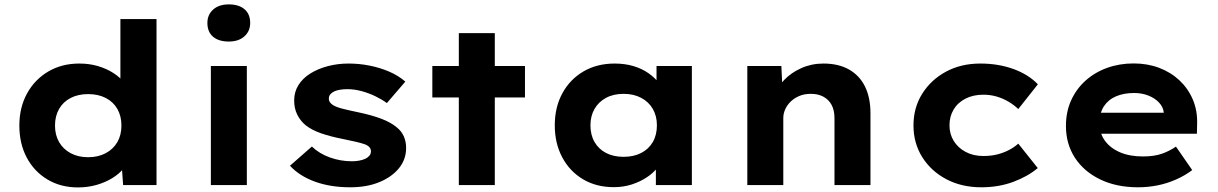

<svg xmlns="http://www.w3.org/2000/svg" viewBox="-20 -825 5430 856"><path d="M328.1 10.6Q250.5 10.6 191.4 -24.9Q132.2 -60.4 99.2 -122.5Q66.3 -184.6 66.3 -265.3Q66.3 -345.4 100.3 -407.8Q134.4 -470.2 194.9 -506Q255.4 -541.7 333.6 -541.7Q377.8 -541.7 416.1 -530.5Q454.5 -519.2 484.7 -500Q514.9 -480.8 533.4 -456.4Q552 -432.1 555.5 -406.5L516.8 -397.6V-740H677.8V0H528.9L519.7 -129L551.8 -120.8Q548.9 -95.7 529.8 -72.5Q510.8 -49.4 480.3 -30.7Q449.9 -12 410.8 -0.7Q371.6 10.6 328.1 10.6ZM373 -124.1Q417.7 -124.1 451.3 -142Q484.9 -160 503.2 -191.5Q521.4 -223.1 521.4 -265.3Q521.4 -307.5 503.2 -339.4Q484.9 -371.2 451.3 -388.3Q417.7 -405.5 373 -405.5Q328.4 -405.5 295.1 -388.3Q261.7 -371.2 243.5 -339.4Q225.2 -307.5 225.2 -265.3Q225.2 -223.1 243.5 -191.5Q261.7 -160 295.1 -142Q328.4 -124.1 373 -124.1Z M920.1 0V-530.7H1080.5V0ZM1000 -639.8Q954.9 -639.8 929.7 -661.4Q904.6 -683 904.6 -722.6Q904.6 -759.1 930.2 -782.3Q955.9 -805.4 1000 -805.4Q1045 -805.4 1070.2 -783.8Q1095.4 -762.2 1095.4 -722.6Q1095.4 -686.2 1069.7 -663Q1044 -639.8 1000 -639.8Z M1541.6 10Q1453.6 10 1384.5 -15Q1315.4 -40 1272.8 -86.1L1370.4 -171.7Q1403.8 -139.7 1451 -122.9Q1498.2 -106 1549.5 -106Q1565.9 -106 1581.5 -108.9Q1597 -111.7 1608.6 -117.1Q1620.1 -122.5 1627 -130.9Q1633.8 -139.4 1633.8 -150.6Q1633.8 -169.9 1609.6 -180.7Q1593.3 -186.5 1567 -192.8Q1540.7 -199.1 1508 -205.5Q1453 -216.2 1411.5 -230.7Q1369.9 -245.2 1342.2 -266.9Q1318 -287.6 1304.8 -314.8Q1291.5 -341.9 1291.5 -377.5Q1291.5 -415.1 1310.6 -445.7Q1329.7 -476.3 1363.7 -497.4Q1397.7 -518.6 1441.8 -530.2Q1485.8 -541.7 1534.1 -541.7Q1582 -541.7 1627.9 -532.5Q1673.9 -523.3 1715.1 -505.7Q1756.3 -488 1787.1 -461.2L1704.8 -365.5Q1682.9 -381.6 1653.9 -395.7Q1624.8 -409.9 1592.2 -418.7Q1559.6 -427.5 1529 -427.5Q1512.2 -427.5 1496.8 -425.1Q1481.4 -422.8 1470.4 -417.6Q1459.3 -412.4 1452.8 -404.7Q1446.2 -397 1446.2 -386.3Q1445.6 -376.7 1451 -369.1Q1456.3 -361.5 1465.6 -355.8Q1480.3 -347.1 1507.9 -340.1Q1535.4 -333.1 1576.6 -324.5Q1637.8 -311.8 1680.9 -295.3Q1723.9 -278.8 1750.4 -256Q1770.5 -239.6 1780.6 -216.5Q1790.6 -193.3 1790.6 -165.2Q1790.6 -113.9 1758.3 -74.5Q1725.9 -35.2 1670.3 -12.6Q1614.7 10 1541.6 10Z M2025.6 0V-677.3H2186V0ZM1907.5 -390.6V-530.7H2320.5V-390.6Z M2716.5 9.4Q2638.4 9.4 2579.2 -25.8Q2520.1 -61 2486.8 -123.3Q2453.4 -185.6 2453.4 -266.3Q2453.4 -347 2487.2 -409.1Q2521 -471.2 2581.2 -506.5Q2641.5 -541.7 2720.5 -541.7Q2765.6 -541.7 2803.9 -530.4Q2842.1 -519 2870.6 -499Q2899.2 -479.1 2917.5 -455.1Q2935.8 -431.2 2942.4 -405.1L2907 -405.1V-530.7H3064.6V0H2904.1V-136.4L2938.2 -131.1Q2931.9 -105 2913 -79.8Q2894.1 -54.6 2864.1 -34.7Q2834.2 -14.9 2796.8 -2.7Q2759.4 9.4 2716.5 9.4ZM2760.3 -125.8Q2805 -125.8 2838.6 -143Q2872.2 -160.3 2890.5 -191.9Q2908.7 -223.5 2908.7 -266.3Q2908.7 -307.7 2890.5 -339.4Q2872.2 -371 2838.6 -388.8Q2805 -406.6 2760.3 -406.6Q2715.1 -406.6 2682 -388.8Q2648.9 -371 2630.6 -339.4Q2612.4 -307.7 2612.4 -266.3Q2612.4 -223.5 2630.6 -191.9Q2648.9 -160.3 2682 -143Q2715.1 -125.8 2760.3 -125.8Z M3311.8 0V-530.7H3463.6L3469.4 -406.7L3431.3 -395.9Q3444 -434.7 3475.4 -467.8Q3506.9 -500.9 3552.5 -521.3Q3598.2 -541.7 3651 -541.7Q3718.9 -541.7 3766 -514.7Q3813 -487.6 3836.9 -438.3Q3860.8 -389 3860.8 -320.6V0H3700.4V-298.1Q3700.4 -333.4 3687.6 -357.2Q3674.8 -381.1 3650.6 -394.1Q3626.4 -407 3594.1 -406.6Q3565.9 -406.6 3543.6 -397.1Q3521.3 -387.7 3505.3 -372.3Q3489.4 -356.9 3480.8 -337.9Q3472.2 -318.8 3472.2 -299.1V0H3392.5Q3360.2 0 3340 0Q3319.8 0 3311.8 0Z M4355.1 10Q4267.2 10 4199.1 -26Q4131 -62 4091.8 -124.3Q4052.6 -186.6 4052.6 -265.9Q4052.6 -345.2 4091.8 -407.5Q4131 -469.7 4197.9 -505.7Q4264.9 -541.7 4350.5 -541.7Q4430.6 -541.7 4497.8 -517.5Q4564.9 -493.2 4607.2 -449.2L4519.8 -338.8Q4501.7 -356.5 4476.9 -371.3Q4452.2 -386.1 4423.7 -394.5Q4395.2 -402.8 4364.5 -402.8Q4319.1 -402.8 4284.7 -385.3Q4250.2 -367.9 4231.7 -336.9Q4213.1 -306 4213.1 -266.4Q4213.1 -227.5 4232 -196.8Q4250.9 -166 4285.1 -147.8Q4319.3 -129.5 4363.8 -129.5Q4399.5 -129.5 4427.7 -136.9Q4455.9 -144.3 4479.2 -156.7Q4502.6 -169 4519.8 -184.7L4606.7 -75.7Q4561.8 -38 4497 -14Q4432.2 10 4355.1 10Z M5053.9 10Q4957 10 4884.4 -25.4Q4811.8 -60.7 4772 -122.2Q4732.3 -183.6 4732.3 -263.3Q4732.3 -326.2 4755.3 -377.2Q4778.3 -428.2 4819.3 -465.2Q4860.4 -502.2 4915.4 -522.2Q4970.4 -542.2 5034 -542.2Q5095.6 -542.2 5147.7 -522.6Q5199.7 -503 5238.2 -467Q5276.6 -431 5297.7 -381.9Q5318.8 -332.8 5317.2 -274L5316.2 -228.8H4836.9L4813.9 -322.3H5185.8L5168.6 -301.9V-322.4Q5166.3 -347.4 5147.7 -367.3Q5129.2 -387.3 5100.1 -398.9Q5071 -410.4 5036.3 -410.4Q4990.6 -410.4 4955.9 -395.7Q4921.2 -381 4901.5 -351Q4881.9 -321 4881.9 -275.5Q4881.9 -231.4 4905.6 -198.3Q4929.3 -165.2 4972.7 -146.3Q5016.1 -127.5 5075.4 -127.5Q5126.2 -127.5 5160.6 -139.8Q5195 -152 5222.8 -171.4L5295.3 -66.6Q5261.9 -41.7 5222.3 -24.3Q5182.7 -7 5140.5 1.5Q5098.3 10 5053.9 10Z"/></svg>

Font: Lexend Exa
Style: Regular
Weight: 400
Designer: Bonnie Shaver-Troup, Thomas Jockin
Foundry: Lexend
Version: Version 1.007